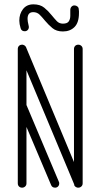

<svg xmlns="http://www.w3.org/2000/svg" viewBox="-20 -865 463 885"><path d="M251 -28Q253 -25 253 -20Q253 -11 247.5 -5.5Q242 0 234 0Q221 0 216 -11L102 -280V-20Q102 -11 96 -5.5Q90 0 82 0Q73 0 67.5 -5.5Q62 -11 62 -20V-639Q62 -648 67.5 -653.5Q73 -659 82 -659Q83 -659 84 -659Q86 -659 88 -658Q88 -658 88 -658Q94 -656 97.5 -651.5Q101 -647 101 -645L321 -118V-639Q321 -648 326.5 -653.5Q332 -659 341 -659Q349 -659 355 -653.5Q361 -648 361 -639V-20Q361 -11 355 -5.5Q349 0 341 0Q340 0 339 0Q336 0 335 -1Q334 -1 334 -1Q328 -3 324.5 -7.5Q321 -12 322 -15L102 -541V-381ZM304 -819Q304 -828 309.5 -834Q315 -840 323 -840Q331 -840 337 -835Q343 -830 343 -822Q344 -818 344 -813.5Q344 -809 344 -805Q344 -761 323.5 -740.5Q303 -720 270 -720Q240 -720 221.5 -735.5Q203 -751 188 -769Q175 -785 163 -797Q151 -809 133 -809Q107 -809 107 -778Q107 -767 112 -747Q113 -744 113 -741Q113 -732 107.5 -726.5Q102 -721 94 -721Q79 -721 75 -735Q69 -755 69 -770Q69 -801 86 -823Q103 -845 134 -845Q165 -845 184 -829.5Q203 -814 218 -795Q231 -779 242 -767.5Q253 -756 270 -756Q290 -756 297 -766.5Q304 -777 304 -792Q304 -807 304 -819Z"/></svg>

Font: Libertine Sup Light
Style: Regular
Weight: 300
Designer: Bastien Sozeau
Foundry: NBR — Bastien Sozeau
Version: Version 2.003; ttfautohint (v1.8.4.7-5d5b);gftools[0.9.33]